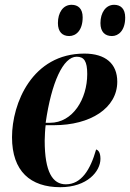

<svg xmlns="http://www.w3.org/2000/svg" viewBox="-20 -769 541 799"><path d="M446 -619C473 -619 501 -642 501 -696C501 -733 482 -749 455 -749C420 -749 398 -716 398 -673C398 -636 417 -619 446 -619ZM268 -619C296 -619 324 -642 324 -697C324 -733 305 -749 278 -749C242 -749 221 -716 221 -673C221 -636 240 -619 268 -619ZM231 10C343 10 398 -56 398 -108C398 -133 390 -144 380 -147C356 -62 318 -2 254 -2C199 -2 166 -53 166 -184C166 -198 168 -236 170 -248H205C356 -248 468 -319 468 -429C468 -504 419 -546 331 -546C114 -546 30 -339 30 -198C30 -56 107 10 231 10ZM188 -258H170C194 -426 243 -533 299 -533C330 -533 343 -514 343 -461C343 -357 283 -258 188 -258Z"/></svg>

Font: Noto Serif Display Condensed
Style: Bold Italic
Weight: 700
Width: 3
Italic angle: -12°
Designer: Monotype Design Team
Foundry: Monotype Imaging Inc.
Version: Version 2.009